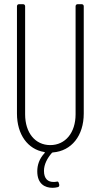

<svg xmlns="http://www.w3.org/2000/svg" viewBox="-20 -720 481 917"><path d="M341 -690V-174C341 -86 292 -27 220 -27C148 -27 100 -86 100 -174V-690C100 -696 96 -700 90 -700H71C65 -700 61 -696 61 -690V-178C61 -77 113 -7 191 6C195 7 195 9 193 11C167 39 158 69 158 98C158 159 195 177 231 177C239 177 247 176 255 174C261 173 263 169 263 165C263 164 263 163 263 162L261 155C260 150 258 147 253 147C252 147 250 148 249 148C244 149 239 149 235 149C210 149 190 135 190 96C190 65 206 35 228 10C229 9 231 8 233 8C321 1 380 -71 380 -178V-690C380 -696 376 -700 370 -700H351C345 -700 341 -696 341 -690Z"/></svg>

Font: Barlow Condensed ExtraLight
Style: Regular
Weight: 275
Width: 3
Designer: Jeremy Tribby
Foundry: Tribby Type
Version: Version 1.422;hotconv 1.0.109;makeotfexe 2.5.65596